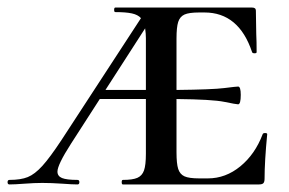

<svg xmlns="http://www.w3.org/2000/svg" viewBox="-61 -488 765 508"><path d="M646 -133Q639 -61 639 -15Q639 -7 636 -3.5Q633 0 624 0H264Q261 0 261 -6Q261 -12 264 -12Q290 -12 302.5 -17.5Q315 -23 320 -37Q325 -51 325 -81V-226H203L127 -108Q91 -52 91 -34Q91 -22 103 -17Q115 -12 144 -12Q149 -12 149 -6Q149 0 144 0Q130 0 104 -2Q74 -4 51 -4Q30 -4 4 -2Q-22 0 -36 0Q-41 0 -41 -6Q-41 -12 -36 -12Q-6 -12 12.5 -19.5Q31 -27 51 -49Q71 -71 102 -118L312 -440Q304 -449 288 -452.5Q272 -456 244 -456Q241 -456 241 -462Q241 -468 244 -468H606Q616 -468 616 -460L617 -398Q618 -379 618 -350Q618 -347 612.5 -347Q607 -347 606 -350Q571 -455 480 -455H466Q439 -455 427 -449.5Q415 -444 410.5 -430Q406 -416 406 -386V-250Q501 -251 532.5 -255Q564 -259 569 -259Q576 -259 576 -237Q576 -212 569 -212Q564 -212 532.5 -218.5Q501 -225 406 -226V-85Q406 -55 410.5 -41Q415 -27 427 -21.5Q439 -16 466 -16H489Q536 -16 575 -48Q614 -80 634 -133Q635 -136 640.5 -136Q646 -136 646 -133ZM325 -250V-387Q325 -399 323 -413L218 -250Z"/></svg>

Font: Cormorant SC SemiBold
Style: Regular
Weight: 600
Designer: Christian Thalmann (Catharsis Fonts)
Version: Version 3.000